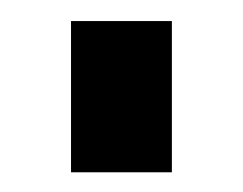

<svg xmlns="http://www.w3.org/2000/svg" viewBox="-20 -704 235 186"><path d="M48.8 -683.6H146.5V-537.1H48.8Z"/></svg>

Font: BabelStone Runic Beagnoth
Style: Regular
Weight: 400
Designer: Andrew West
Foundry: BabelStone
Version: Version 7.004;November 9, 2023